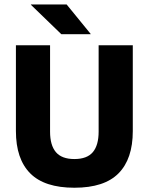

<svg xmlns="http://www.w3.org/2000/svg" viewBox="-20 -847 683 882"><path d="M321.7 15.4Q184.3 15.4 118.7 -50.8Q53.1 -117 53.1 -244.8V-639H210V-242.2Q210 -179.8 236.8 -148.1Q263.7 -116.4 321.7 -116.4Q379.8 -116.4 406.5 -148.1Q433.1 -179.8 433.1 -242.2V-639H590V-244.8Q590 -117 524.6 -50.8Q459.3 15.4 321.7 15.4ZM396.4 -691.3 286.1 -826.5H122V-825L261.6 -690H396.4Z"/></svg>

Font: Anek Malayalam Medium
Style: Regular
Weight: 500
Designer: Maithili Shingre (Malayalam) & Yesha Goshar (Latin)
Foundry: Ek Type
Version: Version 1.003